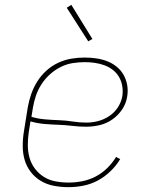

<svg xmlns="http://www.w3.org/2000/svg" viewBox="-20 -766 640 794"><path d="M263 8Q233 8 203.5 2.5Q174 -3 149.5 -17.5Q125 -32 107.5 -54.5Q90 -77 82 -104.5Q74 -132 74 -162.5Q74 -193 79 -223L95 -323Q100 -351 109.5 -378Q119 -405 134.5 -429.5Q150 -454 172 -474Q194 -494 221 -506.5Q248 -519 275.5 -523.5Q303 -528 330 -528Q355 -528 378.5 -524.5Q402 -521 423 -513Q444 -505 462 -490.5Q480 -476 491 -456.5Q502 -437 506 -414Q510 -391 506 -367Q502 -339 485.5 -314Q469 -289 444.5 -272Q420 -255 392 -248.5Q364 -242 336 -242Q307 -242 278.5 -245.5Q250 -249 220.5 -250Q191 -251 162.5 -253.5Q134 -256 106 -264L99 -220Q95 -193 95 -166Q95 -139 102 -114Q109 -89 124.5 -68.5Q140 -48 161.5 -34.5Q183 -21 209.5 -16Q236 -11 264 -11Q292 -11 320 -16.5Q348 -22 374.5 -35.5Q401 -49 423 -70.5Q445 -92 460 -117L477 -108Q461 -81 436.5 -57.5Q412 -34 383.5 -19Q355 -4 324 2Q293 8 263 8ZM338 -259Q362 -259 386.5 -265.5Q411 -272 432.5 -286.5Q454 -301 468 -323Q482 -345 486 -369Q489 -390 485.5 -410.5Q482 -431 472 -448Q462 -465 446.5 -477Q431 -489 412 -496Q393 -503 372.5 -506Q352 -509 331 -509Q306 -509 280.5 -505Q255 -501 231 -489Q207 -477 186.5 -458.5Q166 -440 151.5 -417.5Q137 -395 128.5 -370Q120 -345 116 -320L110 -283Q136 -275 165 -272.5Q194 -270 223 -269Q252 -268 280.5 -263.5Q309 -259 338 -259ZM345 -595 256 -734 275 -746 362 -605Z"/></svg>

Font: Iosevka Etoile Thin
Style: Italic
Weight: 100
Italic angle: -9°
Designer: Belleve Invis
Foundry: Belleve Invis
Version: Version 22.1.2; ttfautohint (v1.8.4)